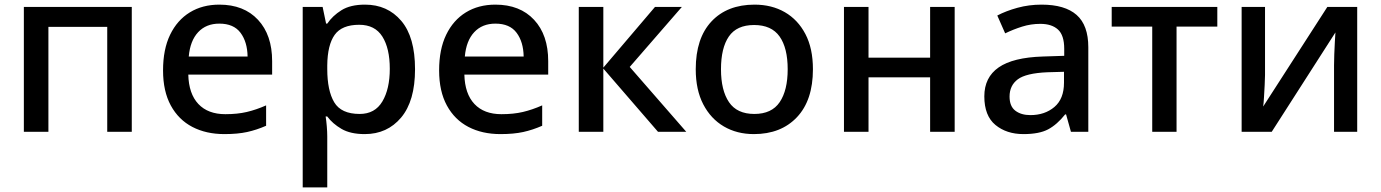

<svg xmlns="http://www.w3.org/2000/svg" viewBox="-20 -569 5964 829"><path d="M549 -539V0H443V-453H189V0H83V-539Z M927 -549Q1033 -549 1094 -483.5Q1155 -418 1155 -305V-247H793Q795 -164 836.5 -120Q878 -76 953 -76Q1005 -76 1045.5 -85.5Q1086 -95 1129 -114V-26Q1088 -8 1047 1Q1006 10 949 10Q870 10 810.5 -21Q751 -52 717.5 -113.5Q684 -175 684 -265Q684 -356 714.5 -419Q745 -482 799.5 -515.5Q854 -549 927 -549ZM927 -467Q870 -467 835.5 -430Q801 -393 795 -325H1049Q1048 -388 1018.5 -427.5Q989 -467 927 -467Z M1556 -549Q1653 -549 1712.5 -479Q1772 -409 1772 -270Q1772 -133 1712 -61.5Q1652 10 1555 10Q1493 10 1454.5 -12.5Q1416 -35 1393 -66H1386Q1389 -48 1391 -23.5Q1393 1 1393 20V240H1287V-539H1373L1388 -467H1393Q1416 -501 1454.5 -525Q1493 -549 1556 -549ZM1531 -462Q1456 -462 1425 -418.5Q1394 -375 1393 -287V-271Q1393 -178 1423 -127.5Q1453 -77 1533 -77Q1599 -77 1631 -131Q1663 -185 1663 -272Q1663 -360 1631 -411Q1599 -462 1531 -462Z M2119 -549Q2225 -549 2286 -483.5Q2347 -418 2347 -305V-247H1985Q1987 -164 2028.5 -120Q2070 -76 2145 -76Q2197 -76 2237.5 -85.5Q2278 -95 2321 -114V-26Q2280 -8 2239 1Q2198 10 2141 10Q2062 10 2002.5 -21Q1943 -52 1909.5 -113.5Q1876 -175 1876 -265Q1876 -356 1906.5 -419Q1937 -482 1991.5 -515.5Q2046 -549 2119 -549ZM2119 -467Q2062 -467 2027.5 -430Q1993 -393 1987 -325H2241Q2240 -388 2210.5 -427.5Q2181 -467 2119 -467Z M2808 -539H2924L2699 -280L2943 0H2821L2585 -273V0H2479V-539H2585V-277Z M3490 -270Q3490 -136 3421 -63Q3352 10 3235 10Q3162 10 3105.5 -23Q3049 -56 3016.5 -118.5Q2984 -181 2984 -270Q2984 -404 3052 -476.5Q3120 -549 3238 -549Q3312 -549 3368.5 -516.5Q3425 -484 3457.5 -422Q3490 -360 3490 -270ZM3093 -270Q3093 -179 3127.5 -128Q3162 -77 3237 -77Q3312 -77 3346.5 -128Q3381 -179 3381 -270Q3381 -362 3346 -411.5Q3311 -461 3236 -461Q3161 -461 3127 -411.5Q3093 -362 3093 -270Z M3730 -539V-320H3996V-539H4102V0H3996V-235H3730V0H3624V-539Z M4477 -549Q4578 -549 4628.5 -504.5Q4679 -460 4679 -365V0H4604L4583 -75H4579Q4544 -31 4505.5 -10.5Q4467 10 4399 10Q4326 10 4278 -29.5Q4230 -69 4230 -153Q4230 -235 4292 -278Q4354 -321 4483 -325L4575 -328V-358Q4575 -417 4548 -441.5Q4521 -466 4472 -466Q4431 -466 4393 -454Q4355 -442 4320 -425L4286 -502Q4324 -522 4373.5 -535.5Q4423 -549 4477 -549ZM4502 -257Q4410 -253 4374.5 -226.5Q4339 -200 4339 -152Q4339 -110 4364 -91Q4389 -72 4429 -72Q4491 -72 4532.5 -107Q4574 -142 4574 -212V-259Z M5236 -454H5060V0H4955V-454H4780V-539H5236Z M5442 -245Q5442 -229 5440.5 -202Q5439 -175 5437.5 -148.5Q5436 -122 5434 -109L5711 -539H5840V0H5740V-287Q5740 -306 5741 -334Q5742 -362 5743.5 -388.5Q5745 -415 5746 -429L5471 0H5341V-539H5442Z"/></svg>

Font: Noto Sans Medium
Style: Regular
Weight: 500
Designer: Monotype Design Team
Foundry: Monotype Imaging Inc.
Version: Version 2.007